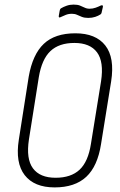

<svg xmlns="http://www.w3.org/2000/svg" viewBox="-20 -808 521 836"><path d="M218 8Q129 8 87.5 -45.5Q46 -99 62 -200L105 -474Q122 -571 170.5 -617Q219 -663 308 -663Q397 -663 438.5 -610Q480 -557 464 -454L420 -181Q405 -84 355.5 -38Q306 8 218 8ZM222 -34Q289 -34 326.5 -69Q364 -104 376 -182L420 -454Q433 -539 402.5 -580Q372 -621 304 -621Q237 -621 199.5 -585.5Q162 -550 149 -472L106 -201Q93 -116 123.5 -75Q154 -34 222 -34ZM364 -730Q348 -730 336.5 -734.5Q325 -739 315.5 -743.5Q306 -748 293 -748Q278 -748 266 -743Q254 -738 243 -733Q240 -731 237.5 -732.5Q235 -734 236 -739L240 -762Q241 -766 242 -768Q243 -770 246 -772Q256 -778 270 -783Q284 -788 300 -788Q317 -788 327.5 -784Q338 -780 348 -775Q358 -770 370 -770Q384 -770 396.5 -774.5Q409 -779 419 -784Q424 -786 426.5 -784.5Q429 -783 428 -778L423 -756Q422 -748 417 -745Q408 -739 394.5 -734.5Q381 -730 364 -730Z"/></svg>

Font: Sofia Sans Condensed Light
Style: Italic
Weight: 300
Italic angle: -9°
Version: Version 4.100